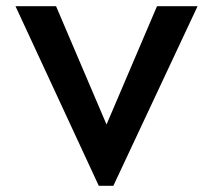

<svg xmlns="http://www.w3.org/2000/svg" viewBox="-20 -600 689 620"><path d="M30 -580 299 0H346L618 -580H487L324 -198L161 -580Z"/></svg>

Font: Charger EcoBlack
Style: Black
Weight: 1000
Designer: Jasper
Foundry: Cannot Into Space Fonts
Version: Version 1.1